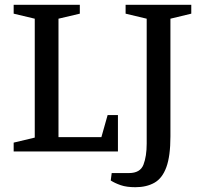

<svg xmlns="http://www.w3.org/2000/svg" viewBox="-20 -632 832 801"><path d="M37 0V-37L125 -58V-554L37 -575V-612H313V-575L224 -554V-60H403L429 -152H472V0ZM545 149Q508 149 483.5 140.5Q459 132 442 121L446 90H518Q565 90 578.5 55Q592 20 592 -33V-554L504 -575V-612H778V-575L691 -554V-63Q691 19 674 65.5Q657 112 624 130.5Q591 149 545 149Z"/></svg>

Font: Manuale Medium
Style: Regular
Weight: 500
Designer: Eduardo Tunni / Pablo Cosgaya
Foundry: Eduardo Tunni / Pablo Cosgaya
Version: Version 1.002